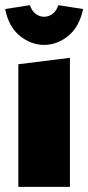

<svg xmlns="http://www.w3.org/2000/svg" viewBox="-21 -724 342 744"><path d="M50 -475 250 -500V0H50ZM150 -550Q100 -550 56.5 -584.5Q13 -619 -1 -689L95 -704Q102 -682 117 -670.5Q132 -659 150 -659Q168 -659 183 -670.5Q198 -682 205 -704L301 -689Q286 -619 243 -584.5Q200 -550 150 -550Z"/></svg>

Font: Changa ExtraBold
Style: Regular
Weight: 800
Designer: Eduardo Rodriguez Tunni
Foundry: Eduardo Rodriguez Tunni
Version: Version 3.002; ttfautohint (v1.8.2)